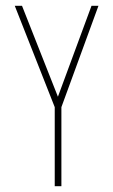

<svg xmlns="http://www.w3.org/2000/svg" viewBox="-20 -643 390 663"><path d="M169 0V-273L31 -623H56L180 -309L296 -623H320L192 -273V0Z"/></svg>

Font: Inconsolata ExtraCondensed ExtraLight
Style: Regular
Weight: 200
Width: 2
Monospace: yes
Designer: Raph Levien, Cyreal, Brenton Simpson
Foundry: Raph Levien, Cyreal, Google
Version: Version 3.001; ttfautohint (v1.8.2.53-6de2)